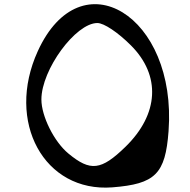

<svg xmlns="http://www.w3.org/2000/svg" viewBox="-20 -868 899 909"><path d="M159 -626C6 -291 189 44 512 19C715 3 763 -44 778 -247C819 -794 363 -1073 159 -626ZM176 -397C176 -538 338 -759 441 -759C472 -759 538 -715 600 -653C742 -511 733 -328 574 -173C459 -61 408 -55 304 -141C236 -197 176 -318 176 -397Z"/></svg>

Font: Venom Sans
Style: Regular
Weight: 400
Version: Version 1.001